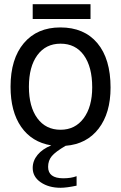

<svg xmlns="http://www.w3.org/2000/svg" viewBox="-20 -669 574 910"><path d="M267 221Q211 221 173 195Q135 169 135 127Q135 93 158 65Q181 37 223 20Q131 5 80.5 -67.5Q30 -140 30 -258Q30 -390 93 -464.5Q156 -539 266 -539Q379 -539 441.5 -464.5Q504 -390 504 -254Q504 -133 447.5 -59.5Q391 14 291 22Q243 50 225.5 71Q208 92 208 122Q208 176 280 176Q317 176 343 166V211Q295 221 267 221ZM267 -462Q197 -462 157 -407.5Q117 -353 117 -258Q117 -163 157 -108.5Q197 -54 267 -54Q336 -54 376.5 -108.5Q417 -163 417 -255Q417 -352 377.5 -407Q338 -462 267 -462ZM409 -649V-579H135V-649Z"/></svg>

Font: ColatingCofangSans
Style: Regular
Weight: 400
Foundry: GNU
Version: Version 412.227;June 27, 2022;FontCreator 11.0.0.2412 32-bit